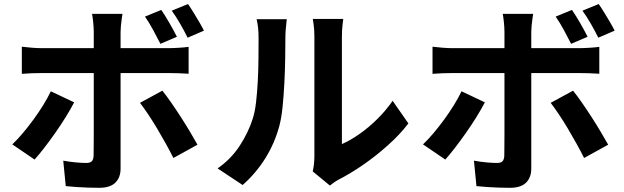

<svg xmlns="http://www.w3.org/2000/svg" viewBox="-20 -857 3040 935"><path d="M765.3 -808.7Q784.3 -781.1 806.1 -743.3Q827.8 -705.4 841.5 -677.9L761.2 -643.6Q745.7 -674.4 725.9 -710.9Q706 -747.4 686 -776.2ZM895.5 -837.4Q908.7 -818.7 923.1 -794.9Q937.6 -771.2 951.1 -748.3Q964.7 -725.3 973.1 -707.7L893.6 -673.4Q878.2 -705.1 857.5 -741Q836.9 -776.9 816.4 -804.9ZM576.4 -789.4Q575.4 -782.4 573 -766.3Q570.5 -750.2 568.9 -732.4Q567.2 -714.6 567.2 -701.7Q567.2 -672.4 567.2 -636.4Q567.2 -600.4 567.2 -564.8Q567.2 -529.3 567.2 -499.9Q567.2 -479.9 567.2 -443.8Q567.2 -407.7 567.2 -362.7Q567.2 -317.6 567.2 -269.3Q567.2 -221 567.2 -175.6Q567.2 -130.2 567.2 -93.9Q567.2 -57.5 567.2 -36.2Q567.2 7.4 541.8 32.5Q516.3 57.6 462.7 57.6Q436 57.6 408 56.6Q379.9 55.6 352.7 53.8Q325.5 51.9 300.2 49.3L288 -74.6Q320.5 -68.6 350.6 -66Q380.8 -63.4 399.5 -63.4Q418.9 -63.4 426.9 -71.6Q435 -79.7 435.8 -98.9Q435.8 -108.4 436.2 -138Q436.6 -167.6 436.6 -208.8Q436.6 -249.9 436.6 -295.8Q436.6 -341.8 436.6 -383.7Q436.6 -425.7 436.6 -456.8Q436.6 -487.9 436.6 -499.9Q436.6 -517.7 436.6 -554.3Q436.6 -590.8 436.6 -631.7Q436.6 -672.7 436.6 -702.5Q436.6 -721.9 433.8 -749.2Q431 -776.5 428.2 -789.4ZM86.3 -629.6Q108.6 -626.8 134.1 -624.7Q159.5 -622.5 182.7 -622.5Q195.5 -622.5 231.8 -622.5Q268.1 -622.5 319 -622.5Q369.9 -622.5 428.7 -622.5Q487.4 -622.5 546.6 -622.5Q605.8 -622.5 657.6 -622.5Q709.4 -622.5 747 -622.5Q784.5 -622.5 800 -622.5Q821 -622.5 849.7 -624.3Q878.4 -626 898.5 -628.8V-497.9Q875.5 -499.7 848.6 -500.4Q821.7 -501.2 801 -501.2Q785.5 -501.2 748.4 -501.2Q711.2 -501.2 659.4 -501.2Q607.5 -501.2 548.8 -501.2Q490 -501.2 431.2 -501.2Q372.5 -501.2 321.2 -501.2Q269.9 -501.2 233.6 -501.2Q197.3 -501.2 182.9 -501.2Q160.7 -501.2 134.2 -500.3Q107.6 -499.4 86.3 -497.4ZM341.2 -358.6Q323.9 -325.3 299.7 -286.3Q275.5 -247.4 248 -208.3Q220.5 -169.3 194.7 -135.9Q168.9 -102.5 148.4 -80L39.9 -153.9Q64.9 -177.4 91.3 -208.9Q117.8 -240.3 143.2 -275.1Q168.6 -309.8 190.4 -345.1Q212.1 -380.3 227.6 -412.4ZM770.6 -415.4Q790.1 -391.4 813.3 -358Q836.5 -324.6 860.6 -287.3Q884.7 -249.9 905.7 -214.6Q926.7 -179.3 941.7 -152.3L824.4 -87.7Q808.2 -120.2 787.7 -157.1Q767.2 -194.1 745.2 -231.1Q723.1 -268.1 701.4 -300.5Q679.6 -333 661.7 -356.2Z M1502.9 -22.3Q1506.4 -36.8 1508.7 -56.2Q1511 -75.5 1511 -95.7Q1511 -106.8 1511 -139.8Q1511 -172.9 1511 -219.9Q1511 -267 1511 -321.7Q1511 -376.5 1511 -432.1Q1511 -487.8 1511 -537.2Q1511 -586.5 1511 -624.1Q1511 -661.7 1511 -678.7Q1511 -712.6 1507.3 -737.6Q1503.5 -762.7 1503.3 -764.9H1651.6Q1651.4 -762.7 1648.2 -737.2Q1645 -711.8 1645 -677.9Q1645 -660.9 1645 -627.5Q1645 -594 1645 -550.3Q1645 -506.5 1645 -457.7Q1645 -408.9 1645 -361.2Q1645 -313.6 1645 -271.5Q1645 -229.5 1645 -199Q1645 -168.6 1645 -155.3Q1686 -173.3 1730.1 -204.2Q1774.2 -235 1816.4 -276.4Q1858.6 -317.7 1892 -366.1L1968.8 -255.9Q1927.7 -202.2 1869.5 -150Q1811.3 -97.8 1748.9 -54.7Q1686.5 -11.7 1629.7 17.3Q1613.6 26 1603.6 33.6Q1593.6 41.2 1586.5 46.6ZM1039.7 -36.8Q1106 -83.2 1147.8 -147.9Q1189.6 -212.5 1209.9 -276.4Q1220.9 -308.7 1226.7 -357.1Q1232.4 -405.5 1235.3 -461Q1238.2 -516.5 1238.7 -571.4Q1239.2 -626.3 1239.2 -671.5Q1239.2 -701.9 1236.6 -723.5Q1234 -745.1 1229.7 -763.5H1376.7Q1376.5 -761.6 1374.8 -747.5Q1373.1 -733.4 1371.5 -713.6Q1369.8 -693.8 1369.8 -673.1Q1369.8 -628.6 1368.8 -570.4Q1367.8 -512.2 1364.7 -451.1Q1361.6 -390 1356 -335.3Q1350.3 -280.7 1340.1 -243Q1317.3 -158.4 1271.6 -85.5Q1225.9 -12.6 1161.6 44Z M2765.3 -808.7Q2784.3 -781.1 2806.1 -743.3Q2827.8 -705.4 2841.5 -677.9L2761.2 -643.6Q2745.7 -674.4 2725.9 -710.9Q2706 -747.4 2686 -776.2ZM2895.5 -837.4Q2908.7 -818.7 2923.1 -794.9Q2937.6 -771.2 2951.1 -748.3Q2964.7 -725.3 2973.1 -707.7L2893.6 -673.4Q2878.2 -705.1 2857.5 -741Q2836.9 -776.9 2816.4 -804.9ZM2576.4 -789.4Q2575.4 -782.4 2573 -766.3Q2570.5 -750.2 2568.9 -732.4Q2567.2 -714.6 2567.2 -701.7Q2567.2 -672.4 2567.2 -636.4Q2567.2 -600.4 2567.2 -564.8Q2567.2 -529.3 2567.2 -499.9Q2567.2 -479.9 2567.2 -443.8Q2567.2 -407.7 2567.2 -362.7Q2567.2 -317.6 2567.2 -269.3Q2567.2 -221 2567.2 -175.6Q2567.2 -130.2 2567.2 -93.9Q2567.2 -57.5 2567.2 -36.2Q2567.2 7.4 2541.8 32.5Q2516.3 57.6 2462.7 57.6Q2436 57.6 2408 56.6Q2379.9 55.6 2352.7 53.8Q2325.5 51.9 2300.2 49.3L2288 -74.6Q2320.5 -68.6 2350.6 -66Q2380.8 -63.4 2399.5 -63.4Q2418.9 -63.4 2426.9 -71.6Q2435 -79.7 2435.8 -98.9Q2435.8 -108.4 2436.2 -138Q2436.6 -167.6 2436.6 -208.8Q2436.6 -249.9 2436.6 -295.8Q2436.6 -341.8 2436.6 -383.7Q2436.6 -425.7 2436.6 -456.8Q2436.6 -487.9 2436.6 -499.9Q2436.6 -517.7 2436.6 -554.3Q2436.6 -590.8 2436.6 -631.7Q2436.6 -672.7 2436.6 -702.5Q2436.6 -721.9 2433.8 -749.2Q2431 -776.5 2428.2 -789.4ZM2086.3 -629.6Q2108.6 -626.8 2134.1 -624.7Q2159.5 -622.5 2182.7 -622.5Q2195.5 -622.5 2231.8 -622.5Q2268.1 -622.5 2319 -622.5Q2369.9 -622.5 2428.7 -622.5Q2487.4 -622.5 2546.6 -622.5Q2605.8 -622.5 2657.6 -622.5Q2709.4 -622.5 2747 -622.5Q2784.5 -622.5 2800 -622.5Q2821 -622.5 2849.7 -624.3Q2878.4 -626 2898.5 -628.8V-497.9Q2875.5 -499.7 2848.6 -500.4Q2821.7 -501.2 2801 -501.2Q2785.5 -501.2 2748.4 -501.2Q2711.2 -501.2 2659.4 -501.2Q2607.5 -501.2 2548.8 -501.2Q2490 -501.2 2431.2 -501.2Q2372.5 -501.2 2321.2 -501.2Q2269.9 -501.2 2233.6 -501.2Q2197.3 -501.2 2182.9 -501.2Q2160.7 -501.2 2134.2 -500.3Q2107.6 -499.4 2086.3 -497.4ZM2341.2 -358.6Q2323.9 -325.3 2299.7 -286.3Q2275.5 -247.4 2248 -208.3Q2220.5 -169.3 2194.7 -135.9Q2168.9 -102.5 2148.4 -80L2039.9 -153.9Q2064.9 -177.4 2091.3 -208.9Q2117.8 -240.3 2143.2 -275.1Q2168.6 -309.8 2190.4 -345.1Q2212.1 -380.3 2227.6 -412.4ZM2770.6 -415.4Q2790.1 -391.4 2813.3 -358Q2836.5 -324.6 2860.6 -287.3Q2884.7 -249.9 2905.7 -214.6Q2926.7 -179.3 2941.7 -152.3L2824.4 -87.7Q2808.2 -120.2 2787.7 -157.1Q2767.2 -194.1 2745.2 -231.1Q2723.1 -268.1 2701.4 -300.5Q2679.6 -333 2661.7 -356.2Z"/></svg>

Font: Noto Sans TC Thin
Style: Regular
Weight: 100
Designer: Ryoko NISHIZUKA 西塚涼子 (kana, bopomofo & ideographs); Paul D. Hunt (Latin, Greek & Cyrillic); Sandoll Communications 산돌커뮤니
Foundry: Adobe
Version: Version 2.004-H2;hotconv 1.0.118;makeotfexe 2.5.65603